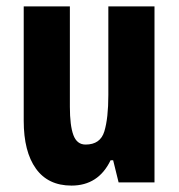

<svg xmlns="http://www.w3.org/2000/svg" viewBox="-20 -569 558 599"><path d="M462 -549V0H350L333 -69H325Q287 10 203 10Q130 10 92 -43Q54 -96 54 -192V-549H198V-236Q198 -177 209 -147.5Q220 -118 247 -118Q293 -118 305.5 -159Q318 -200 318 -273V-549Z"/></svg>

Font: Noto Sans Gurmukhi ExtraCondensed ExtraBold
Style: Regular
Weight: 800
Width: 2
Designer: Jelle Bosma - Monotype Design Team
Foundry: Monotype Imaging Inc.
Version: Version 2.004; ttfautohint (v1.8.4.7-5d5b)